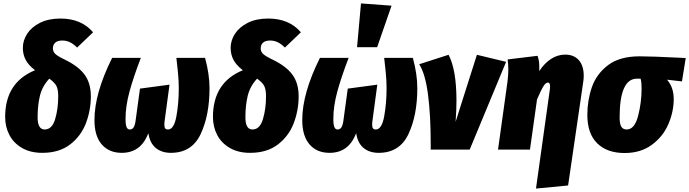

<svg xmlns="http://www.w3.org/2000/svg" viewBox="-20 -871 4013 1118"><path d="M522 -683 429 -594Q408 -615 387.5 -625Q367 -635 343 -635Q315 -635 301.5 -622.5Q288 -610 288 -589Q288 -571 301.5 -557.5Q315 -544 357 -524Q436 -486 472.5 -436.5Q509 -387 509 -310Q509 -229 480.5 -154Q452 -79 388.5 -30Q325 19 226 19Q158 19 109 -9Q60 -37 35 -84.5Q10 -132 10 -190Q10 -391 184 -462Q145 -492 129 -523.5Q113 -555 113 -592Q113 -635 138 -674Q163 -713 212.5 -738Q262 -763 332 -763Q454 -763 522 -683ZM199 -188Q199 -117 240 -117Q283 -117 301 -177Q319 -237 319 -311Q319 -351 308 -371.5Q297 -392 267 -413Q226 -369 212.5 -313.5Q199 -258 199 -188Z M530 -172Q530 -328 633 -534H800Q756 -419 733.5 -335.5Q711 -252 711 -178Q711 -145 717 -131Q723 -117 736 -117Q750 -117 758.5 -130Q767 -143 771 -179L795 -355L967 -378L940 -177Q937 -159 937 -146Q937 -131 941.5 -124Q946 -117 958 -117Q993 -117 1007 -193Q1021 -269 1021 -359Q1021 -403 1016 -451Q1011 -499 1010 -507L1007 -534H1174Q1200 -439 1200 -358Q1200 -200 1148.5 -90.5Q1097 19 975 19Q922 19 887.5 -9Q853 -37 844 -95Q820 -35 781.5 -8Q743 19 689 19Q615 19 572.5 -30Q530 -79 530 -172Z M1732 -683 1639 -594Q1618 -615 1597.5 -625Q1577 -635 1553 -635Q1525 -635 1511.5 -622.5Q1498 -610 1498 -589Q1498 -571 1511.5 -557.5Q1525 -544 1567 -524Q1646 -486 1682.5 -436.5Q1719 -387 1719 -310Q1719 -229 1690.5 -154Q1662 -79 1598.5 -30Q1535 19 1436 19Q1368 19 1319 -9Q1270 -37 1245 -84.5Q1220 -132 1220 -190Q1220 -391 1394 -462Q1355 -492 1339 -523.5Q1323 -555 1323 -592Q1323 -635 1348 -674Q1373 -713 1422.5 -738Q1472 -763 1542 -763Q1664 -763 1732 -683ZM1409 -188Q1409 -117 1450 -117Q1493 -117 1511 -177Q1529 -237 1529 -311Q1529 -351 1518 -371.5Q1507 -392 1477 -413Q1436 -369 1422.5 -313.5Q1409 -258 1409 -188Z M1740 -172Q1740 -328 1843 -534H2010Q1966 -419 1943.5 -335.5Q1921 -252 1921 -178Q1921 -145 1927 -131Q1933 -117 1946 -117Q1960 -117 1968.5 -130Q1977 -143 1981 -179L2005 -355L2177 -378L2150 -177Q2147 -159 2147 -146Q2147 -131 2151.5 -124Q2156 -117 2168 -117Q2203 -117 2217 -193Q2231 -269 2231 -359Q2231 -403 2226 -451Q2221 -499 2220 -507L2217 -534H2384Q2410 -439 2410 -358Q2410 -200 2358.5 -90.5Q2307 19 2185 19Q2132 19 2097.5 -9Q2063 -37 2054 -95Q2030 -35 1991.5 -8Q1953 19 1899 19Q1825 19 1782.5 -30Q1740 -79 1740 -172ZM2082 -851 2260 -838 2176 -596H2059Z M2638 -283Q2638 -235 2633 -162L2757 -552L2927 -511L2715 0H2488V-34Q2488 -202 2472 -322.5Q2456 -443 2421 -497L2592 -552Q2638 -465 2638 -283Z M3182 -352Q3183 -359 3183 -369Q3183 -390 3170 -390Q3158 -390 3144.5 -369Q3131 -348 3107 -292L3066 0H2880L2935 -395Q2940 -437 2940 -466Q2940 -493 2936 -525L3110 -546Q3117 -527 3119 -508Q3121 -489 3120 -457Q3151 -504 3189.5 -528.5Q3228 -553 3271 -553Q3322 -553 3350.5 -520.5Q3379 -488 3379 -430Q3379 -413 3376 -393L3288 209L3101 227Z M3400 -202Q3400 -287 3426.5 -363.5Q3453 -440 3520.5 -491.5Q3588 -543 3704 -543Q3776 -543 3934 -535L3973 -533L3951 -397L3864 -407Q3903 -363 3903 -294Q3903 -221 3872 -148.5Q3841 -76 3776 -28Q3711 20 3617 20Q3515 20 3457.5 -36.5Q3400 -93 3400 -202ZM3716 -357Q3716 -395 3710 -413H3690Q3588 -414 3588 -187Q3588 -149 3598 -133Q3608 -117 3629 -117Q3675 -117 3695.5 -195.5Q3716 -274 3716 -357Z"/></svg>

Font: Fira Sans Condensed Black
Style: Italic
Weight: 900
Width: 3
Italic angle: -8°
Designer: Carrois Corporate & Edenspiekermann AG
Foundry: Carrois Corporate GbR & Edenspiekermann AG
Version: Version 4.203